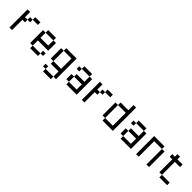

<svg xmlns="http://www.w3.org/2000/svg" viewBox="296 -1860 3283 3283"><g transform="rotate(45 1937.5 -218.0)"><path d="M250 -437.5H375V-375H250ZM187.5 -375H250V-312.5H187.5ZM62.5 -437.5H125V-312.5H187.5V-250H125V0H62.5Z M750 -125H812.5V-62.5H750ZM562.5 -62.5H750V0H562.5ZM500 -375H562.5V-250H750V-375H812.5V-187.5H562.5V-62.5H500ZM562.5 -437.5H750V-375H562.5Z M937.5 0H1000V62.5H937.5ZM1000 62.5H1187.5V125H1000ZM1000 -437.5H1250V62.5H1187.5V-62.5H1000V-125H1187.5V-375H1000ZM937.5 -375H1000V-125H937.5Z M1375 -375H1437.5V-312.5H1375ZM1375 -187.5H1437.5V-62.5H1375ZM1625 -375H1687.5V0H1437.5V-62.5H1625V-187.5H1437.5V-250H1625ZM1437.5 -437.5H1625V-375H1437.5Z M2000 -437.5H2125V-375H2000ZM1937.5 -375H2000V-312.5H1937.5ZM1812.5 -437.5H1875V-312.5H1937.5V-250H1875V0H1812.5Z M2250 -375H2312.5V-62.5H2250ZM2500 -562.5H2562.5V0H2312.5V-62.5H2500V-375H2312.5V-437.5H2500Z M2687.5 -375H2750V-312.5H2687.5ZM2687.5 -187.5H2750V-62.5H2687.5ZM2937.5 -375H3000V0H2750V-62.5H2937.5V-187.5H2750V-250H2937.5ZM2750 -437.5H2937.5V-375H2750Z M3375 -375H3437.5V0H3375ZM3125 -437.5H3375V-375H3187.5V0H3125Z M3625 -500H3687.5V-437.5H3812.5V-375H3687.5V-62.5H3625V-375H3562.5V-437.5H3625ZM3687.5 -62.5H3875V0H3687.5Z"/></g></svg>

Font: Pixel Operator
Style: Regular
Weight: 400
Designer: Jayvee Enaguas (HarvettFox96)
Version: 2016.04.25